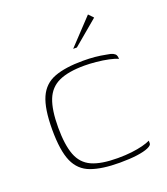

<svg xmlns="http://www.w3.org/2000/svg" viewBox="-110 -642 633 726"><g transform="rotate(-20 206.0 -279.0)"><path d="M249 5Q178 5 134 -11Q90 -27 70.5 -71Q51 -115 51 -200Q51 -284 70.5 -328Q90 -372 134 -388.5Q178 -405 249 -405Q275 -405 296.5 -403Q318 -401 343 -396Q358 -394 366 -390Q374 -386 377 -380.5Q380 -375 380 -365Q368 -371 344.5 -376Q321 -381 295 -383.5Q269 -386 248 -386Q183 -386 145 -368.5Q107 -351 91 -310.5Q75 -270 75 -200Q75 -130 90.5 -89Q106 -48 143.5 -31Q181 -14 248 -14Q279 -14 304 -17Q329 -20 348.5 -25Q368 -30 380 -36V-25Q380 -17 364 -10Q348 -3 319 1Q290 5 249 5ZM230 -460 327 -563 345 -544 245 -460Z"/></g></svg>

Font: Genos Thin
Style: Regular
Weight: 100
Designer: Robert E. Leuschke
Foundry: Robert E. Leuschke
Version: Version 1.010